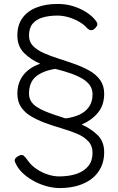

<svg xmlns="http://www.w3.org/2000/svg" viewBox="-20 -727 600 973"><path d="M283 226Q253 226 221.5 218Q190 210 160 195Q130 180 105.5 159.5Q81 139 66 114Q56 97 54.5 87Q53 77 69 66Q89 53 99.5 61.5Q110 70 122 88Q139 112 166 130Q193 148 223 157.5Q253 167 279 167Q330 167 368 154Q406 141 427.5 114.5Q449 88 449 48Q449 12 427 -11.5Q405 -35 368.5 -50Q332 -65 289.5 -77.5Q247 -90 206 -105Q169 -119 137.5 -137.5Q106 -156 87 -184Q68 -212 68 -253Q68 -291 82.5 -321Q97 -351 123.5 -372Q150 -393 184 -404Q137 -424 102.5 -458Q68 -492 68 -547Q68 -600 93.5 -635.5Q119 -671 165 -689Q211 -707 272 -707Q316 -707 353 -695Q390 -683 417.5 -665Q445 -647 460 -629Q473 -614 473.5 -605.5Q474 -597 463 -585Q453 -574 442 -574Q431 -574 420 -586Q404 -604 379 -618Q354 -632 326 -640Q298 -648 271 -648Q229 -648 196.5 -638.5Q164 -629 145.5 -607Q127 -585 127 -546Q127 -515 147.5 -494Q168 -473 202 -458Q236 -443 277 -430Q318 -417 358.5 -402.5Q399 -388 433 -369Q467 -350 487.5 -321.5Q508 -293 508 -252Q508 -194 476 -155.5Q444 -117 394 -96Q441 -75 474.5 -42.5Q508 -10 508 45Q508 87 492 120.5Q476 154 446.5 177.5Q417 201 375.5 213.5Q334 226 283 226ZM312 -127Q352 -132 382.5 -146Q413 -160 431 -185.5Q449 -211 449 -249Q449 -274 436.5 -293Q424 -312 399.5 -327Q375 -342 340 -354.5Q305 -367 260 -378Q197 -368 162 -339Q127 -310 127 -252Q127 -231 137 -214.5Q147 -198 165 -186Q183 -174 206.5 -164Q230 -154 257 -145Q284 -136 312 -127Z"/></svg>

Font: Fredoka Light Light
Style: Regular
Weight: 300
Version: Version 2.001